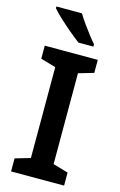

<svg xmlns="http://www.w3.org/2000/svg" viewBox="-139 -995 656 1053"><g transform="rotate(15 188.5 -469.0)"><path d="M339 0H38V-74L124 -99V-615L38 -640V-714H339V-640L253 -615V-99L339 -74ZM189 -938Q202 -916 221.5 -888.5Q241 -861 261 -835Q281 -809 297 -791V-778H212Q188 -796 154.5 -824Q121 -852 90.5 -880.5Q60 -909 44 -928V-938Z"/></g></svg>

Font: Noto Sans Meetei Mayek SemiBold
Style: Regular
Weight: 600
Designer: Monotype Design Team and Neelakash Kshetrimayum
Foundry: Monotype Imaging Inc.
Version: Version 2.002; ttfautohint (v1.8.4.7-5d5b)